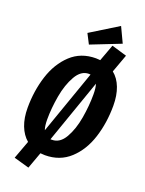

<svg xmlns="http://www.w3.org/2000/svg" viewBox="-197 -1062 972 1286"><g transform="rotate(20 289.0 -419.0)"><path d="M568 -451Q568 -329 534 -222.5Q500 -116 428 -49.5Q356 17 250 17Q238 17 218 15L175 133L66 102L114 -28Q75 -61 54 -115.5Q33 -170 33 -242Q33 -363 67 -469.5Q101 -576 172.5 -643Q244 -710 351 -710Q361 -710 381 -708L425 -827L533 -795L486 -666Q526 -634 547 -579Q568 -524 568 -451ZM183 -214Q183 -166 193 -140L353 -595Q349 -596 341 -596Q286 -596 250 -533Q214 -470 198.5 -382Q183 -294 183 -214ZM417 -477Q417 -523 408 -550L249 -96H259Q316 -96 351.5 -158Q387 -220 402 -307.5Q417 -395 417 -477ZM434 -971 485 -863 274 -780 238 -850Z"/></g></svg>

Font: Fira Sans Extra Condensed
Style: Bold Italic
Weight: 700
Width: 3
Italic angle: -8°
Designer: Carrois Corporate & Edenspiekermann AG
Foundry: Carrois Corporate GbR & Edenspiekermann AG
Version: Version 4.203